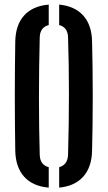

<svg xmlns="http://www.w3.org/2000/svg" viewBox="-20 -828 480 855"><path d="M48 -157Q46 -274.5 46 -400.2Q46 -526 48 -643.5Q49.5 -717.5 87.8 -759.5Q126 -801.5 197 -807.5V-716.5Q158.5 -706.5 157 -662.5Q153.5 -528.5 153.5 -393Q153.5 -257.5 157 -138Q158.5 -93.5 197 -83.5V7.5Q126 1.5 87.8 -40.8Q49.5 -83 48 -157ZM243.5 7.5V-83.5Q281 -94 283 -138Q287 -273.5 287 -409.2Q287 -545 283 -662.5Q281.5 -706.5 243.5 -716.5V-807.5Q312.5 -801 350.5 -759Q388.5 -717 390 -643.5Q393 -525.5 393 -399.8Q393 -274 390 -157Q388.5 -83.5 350.5 -41.2Q312.5 1 243.5 7.5Z"/></svg>

Font: Big Shoulders Stencil Display
Style: Bold
Weight: 700
Designer: Patric King
Foundry: XO Type Co
Version: Version 1.000